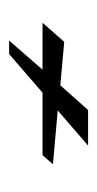

<svg xmlns="http://www.w3.org/2000/svg" viewBox="87 -368 218 432"><g transform="rotate(90 196.0 -152.0)"><path d="M136.7 -138.7H31.2L74.2 -187.5L171.9 -178.7L227.5 -241.2H307.6L228.5 -172.9L349.6 -162.1L329.1 -138.7H188.5L101.6 -63.5H71.3Z"/></g></svg>

Font: Meie Script
Style: Regular
Weight: 400
Version: Version 1.001